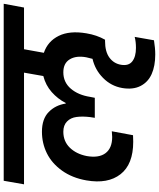

<svg xmlns="http://www.w3.org/2000/svg" viewBox="68 -848 849 1025"><g transform="rotate(-90 492.5 -335.5)"><path d="M21 -631.8 40 -740.2H984.9L964.8 -631.8H742.2L723.1 -525.9Q784.7 -504.9 813.5 -446.5Q842.3 -388.2 827.1 -298.8Q817.9 -243.2 793 -199.2H786.1Q729 -199.2 697.3 -175.8Q665.5 -152.3 659.2 -113.8Q652.3 -73.2 677.5 -53.7Q702.6 -34.2 749 -34.2Q782.7 -34.2 808.1 -41L790 62Q748 68.8 713.9 68.8Q652.8 68.8 609.6 49.6Q566.4 30.3 545.9 -10Q525.4 -50.3 535.2 -107.9Q545.4 -166.5 588.6 -209.5Q631.8 -252.4 690.9 -266.1Q693.4 -276.4 699.2 -299.8Q709 -353.5 688.2 -387.7Q667.5 -421.9 619.1 -421.9Q565.9 -421.9 531.7 -382.1Q497.6 -342.3 487.8 -278.8L482.9 -253.9H376L379.9 -278.8Q384.8 -319.3 380.6 -351.1Q376.5 -382.8 356.4 -402.3Q336.4 -421.9 301.8 -421.9Q250.5 -421.9 216.8 -387.5Q183.1 -353 171.9 -296.9Q160.6 -231.9 187.5 -196.5Q214.4 -161.1 273.9 -161.1Q279.8 -161.1 304.2 -163.1L283.2 -49.8Q269 -48.8 248 -48.8Q127.9 -48.8 75 -116.5Q22 -184.1 42 -298.8Q55.2 -374.5 94.2 -429Q133.3 -483.4 186.8 -509.8Q240.2 -536.1 301.8 -536.1Q370.1 -536.1 407 -500Q443.8 -463.9 452.1 -409.2H455.1Q477.1 -451.7 513.4 -483.9Q549.8 -516.1 599.1 -528.8L617.2 -631.8Z"/></g></svg>

Font: SVN-Poppins SemiBold
Style: Italic
Weight: 600
Italic angle: -10°
Designer: Ninad Kale (Devanagari), Jonny Pinhorn (Latin)
Foundry: Indian Type Foundry
Version: Version 3.002 2017